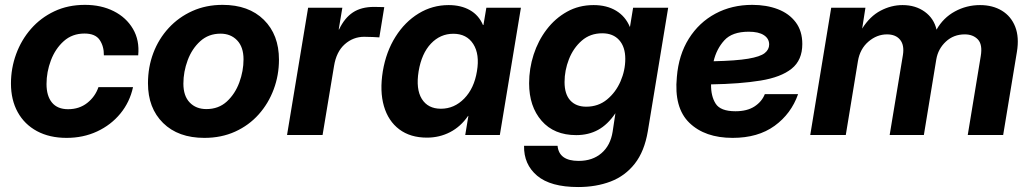

<svg xmlns="http://www.w3.org/2000/svg" viewBox="-20 -547 4179 778"><path d="M250 11.7Q180.7 11.7 129.9 -15.6Q79.1 -43 51.8 -92.5Q24.4 -142.1 24.4 -208.5Q24.4 -270.5 45.4 -327.9Q66.4 -385.3 105.7 -430.2Q145 -475.1 200.2 -501.2Q255.4 -527.3 324.2 -527.3Q390.1 -527.3 440.9 -501.7Q491.7 -476.1 518.8 -429.9Q545.9 -383.8 540 -322.8H400.9Q401.4 -359.4 383.8 -385.3Q366.2 -411.1 322.3 -411.1Q272.9 -411.1 238.5 -380.4Q204.1 -349.6 186.3 -302.5Q168.5 -255.4 168.5 -206.5Q168.5 -158.2 190.7 -131.3Q212.9 -104.5 255.9 -104.5Q301.3 -104.5 333.5 -129.9Q365.7 -155.3 378.9 -193.8H519Q505.9 -133.3 467.8 -86.9Q429.7 -40.5 373.5 -14.4Q317.4 11.7 250 11.7Z M808.1 11.7Q702.1 11.7 640.9 -48.6Q579.6 -108.9 579.6 -209.5Q579.6 -274.9 601.3 -332.3Q623 -389.6 663.6 -433.6Q704.1 -477.5 759.5 -502.4Q814.9 -527.3 881.8 -527.3Q987.8 -527.3 1049.1 -466.8Q1110.4 -406.2 1110.4 -305.2Q1110.4 -242.2 1089.1 -185.1Q1067.9 -127.9 1028.3 -83.5Q988.8 -39.1 932.9 -13.7Q877 11.7 808.1 11.7ZM816.4 -105Q865.7 -105 899.2 -135.7Q932.6 -166.5 949.7 -212.9Q966.8 -259.3 966.8 -306.6Q966.8 -356.4 940.9 -383.5Q915 -410.6 873.5 -410.6Q825.2 -410.6 791.5 -380.1Q757.8 -349.6 740.5 -303Q723.1 -256.3 723.1 -208Q723.1 -158.2 748.8 -131.6Q774.4 -105 816.4 -105Z M1143.1 0 1228.5 -515.6H1367.2L1352.5 -427.7H1354Q1376 -474.1 1409.9 -496.6Q1443.8 -519 1495.1 -519Q1507.8 -519 1518.3 -518.6Q1528.8 -518.1 1537.1 -518.1L1517.1 -395.5Q1509.3 -396 1491.5 -397Q1473.6 -397.9 1455.6 -397.9Q1411.1 -397.9 1377 -367.7Q1342.8 -337.4 1333.5 -279.3L1287.1 0Z M1710 10.7Q1642.6 10.7 1597.9 -22.9Q1553.2 -56.6 1535.6 -117.2Q1518.1 -177.7 1531.2 -258.3Q1544.4 -337.4 1582.5 -397.9Q1620.6 -458.5 1676.3 -492.4Q1731.9 -526.4 1797.9 -526.4Q1847.7 -526.4 1883.8 -506.1Q1919.9 -485.8 1937 -445.8H1939L1950.7 -515.6H2090.8L2005.4 0H1865.2L1877.9 -77.1H1876.5Q1846.7 -33.7 1803.7 -11.5Q1760.7 10.7 1710 10.7ZM1766.6 -106.4Q1820.8 -106.4 1861.1 -147.7Q1901.4 -189 1912.6 -258.3Q1924.3 -327.1 1897.7 -368.7Q1871.1 -410.2 1816.9 -410.2Q1764.2 -410.2 1726.3 -370.4Q1688.5 -330.6 1676.3 -258.3Q1664.6 -186 1689.2 -146.2Q1713.9 -106.4 1766.6 -106.4Z M2322.8 210.9Q2210.9 210.9 2156.5 165Q2102.1 119.1 2103.5 43.9H2239.3Q2245.1 105 2324.7 105Q2380.9 105 2417.2 73.7Q2453.6 42.5 2462.4 -13.2L2473.6 -87.4H2473.1Q2442.4 -42 2403.6 -20.8Q2364.7 0.5 2314.9 0.5Q2225.1 0.5 2174.6 -57.6Q2124 -115.7 2124 -209.5Q2124 -269 2142.3 -325.7Q2160.6 -382.3 2195.1 -427.5Q2229.5 -472.7 2277.6 -499.5Q2325.7 -526.4 2385.3 -526.4Q2438.5 -526.4 2476.3 -503.7Q2514.2 -481 2532.2 -438H2532.7L2545.4 -515.6H2687.5L2605 -15.1Q2591.3 66.4 2552.2 116.2Q2513.2 166 2454.3 188.5Q2395.5 210.9 2322.8 210.9ZM2355.5 -114.7Q2404.3 -114.7 2439.7 -143.8Q2475.1 -172.9 2494.4 -217.3Q2513.7 -261.7 2513.7 -308.6Q2513.7 -356.9 2489 -384.5Q2464.4 -412.1 2420.4 -412.1Q2371.6 -412.1 2337.4 -382.3Q2303.2 -352.5 2285.4 -307.1Q2267.6 -261.7 2267.6 -214.4Q2267.6 -165.5 2290.8 -140.1Q2314 -114.7 2355.5 -114.7Z M2948.7 11.7Q2836.4 11.7 2773.4 -49.3Q2710.4 -110.4 2722.7 -235.4Q2730 -324.7 2771.2 -390.4Q2812.5 -456.1 2878.9 -491.7Q2945.3 -527.3 3028.3 -527.3Q3085.9 -527.3 3131.8 -509.8Q3177.7 -492.2 3204.3 -456.8Q3231 -421.4 3231 -368.7Q3231 -303.2 3187.7 -268.6Q3144.5 -233.9 3061.8 -220.5Q2979 -207 2861.3 -205.1Q2860.4 -157.7 2879.9 -127Q2899.4 -96.2 2960 -96.2Q3007.3 -96.2 3037.1 -115.5Q3066.9 -134.8 3079.1 -165.5H3213.9Q3186 -85.9 3118.7 -37.1Q3051.3 11.7 2948.7 11.7ZM2871.6 -298.8Q2962.9 -300.8 3011.7 -309.1Q3060.5 -317.4 3078.6 -331.8Q3096.7 -346.2 3096.7 -366.7Q3096.7 -390.6 3075.4 -404.5Q3054.2 -418.5 3013.7 -418.5Q2946.8 -418.5 2915 -383.5Q2883.3 -348.6 2871.6 -298.8Z M3263.2 0 3348.1 -515.6H3486.8L3473.6 -431.2Q3504.9 -481 3548.1 -503.7Q3591.3 -526.4 3637.2 -526.4Q3689.9 -526.4 3727.3 -499.3Q3764.6 -472.2 3774.9 -426.8Q3802.2 -475.1 3849.4 -500.7Q3896.5 -526.4 3951.2 -526.4Q4002.4 -526.4 4039.8 -503.7Q4077.1 -481 4093.8 -438.5Q4110.4 -396 4100.6 -336.9L4044.9 0H3901.4L3954.1 -319.8Q3961.9 -366.7 3942.4 -387.2Q3922.9 -407.7 3889.2 -407.7Q3844.2 -407.7 3812.7 -378.4Q3781.2 -349.1 3773.9 -306.2L3723.6 0H3585L3638.7 -324.2Q3645 -364.3 3627.2 -386Q3609.4 -407.7 3574.2 -407.7Q3533.2 -407.7 3499 -378.4Q3464.8 -349.1 3456.5 -299.8L3407.2 0Z"/></svg>

Font: Inter Display
Style: Bold Italic
Weight: 700
Italic angle: -9.39999°
Designer: Rasmus Andersson
Foundry: rsms
Version: Version 4.000;git-a52131595